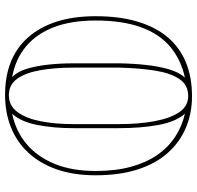

<svg xmlns="http://www.w3.org/2000/svg" viewBox="-30 -733 778 758"><g transform="rotate(-90 359.0 -354.0)"><path d="M358 15Q291 15 234 -9Q177 -33 134.5 -80.5Q92 -128 69 -199.5Q46 -271 46 -365Q46 -453 69.5 -519.5Q93 -586 135.5 -631.5Q178 -677 236 -700Q294 -723 363 -723Q437 -723 494 -700Q551 -677 591 -631.5Q631 -586 652.5 -519.5Q674 -453 674 -365Q674 -271 652.5 -199.5Q631 -128 590.5 -80.5Q550 -33 491.5 -9Q433 15 358 15ZM289 -13Q257 -49 244.5 -118.5Q232 -188 232 -273V-453Q232 -530 244.5 -595Q257 -660 289 -695Q221 -681 170.5 -639Q120 -597 91.5 -528.5Q63 -460 63 -365Q63 -287 79.5 -226.5Q96 -166 126 -122.5Q156 -79 198 -51.5Q240 -24 289 -13ZM359 0Q403 0 426.5 -35.5Q450 -71 459.5 -132.5Q469 -194 471 -271V-453Q471 -526 461 -583.5Q451 -641 427.5 -674.5Q404 -708 362 -708Q321 -708 296 -674.5Q271 -641 259.5 -583.5Q248 -526 248 -453V-273Q248 -195 259.5 -133Q271 -71 295 -35.5Q319 0 359 0ZM432 -13Q504 -29 554.5 -72Q605 -115 631 -188Q657 -261 657 -365Q657 -461 631 -529.5Q605 -598 555 -640Q505 -682 434 -695Q456 -673 467 -635.5Q478 -598 483 -551Q488 -504 488 -453V-271Q487 -215 481.5 -165.5Q476 -116 464.5 -76.5Q453 -37 432 -13Z"/></g></svg>

Font: Kalnia Glaze Thin SemiBold
Style: Regular
Weight: 600
Version: Version 1.110